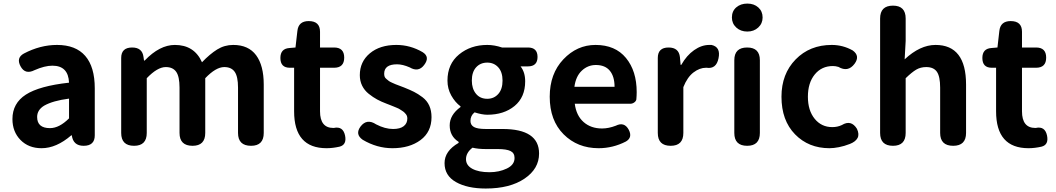

<svg xmlns="http://www.w3.org/2000/svg" viewBox="-20 -830 6011 1093"><path d="M456.1 0Q396.5 0 388.7 -59.6H385.7Q300.8 13.7 216.8 13.7Q142.6 13.7 96.7 -33.2Q50.8 -80.1 50.8 -152.3Q50.8 -242.2 127.4 -291.5Q204.1 -340.8 373 -359.4Q369.1 -456.1 278.3 -456.1Q234.4 -456.1 176.8 -430.7Q123 -403.3 96.7 -453.1Q71.3 -501 116.2 -525.4Q209 -574.2 304.7 -574.2Q411.1 -574.2 465.3 -511.7Q519.5 -449.2 519.5 -327.1V-59.6Q519.5 0 456.1 0ZM231.4 -228.5Q191.4 -204.1 191.4 -164.1Q191.4 -100.6 264.6 -100.6Q317.4 -100.6 373 -156.2V-268.6Q281.2 -256.8 231.4 -228.5Z M669.9 -73.2V-500Q669.9 -559.6 732.4 -559.6Q790 -559.6 796.9 -505.9L799.8 -485.4H803.7Q888.7 -574.2 975.6 -574.2Q1085.9 -574.2 1129.9 -475.6Q1174.8 -522.5 1216.3 -548.3Q1257.8 -574.2 1307.6 -574.2Q1394.5 -574.2 1438 -515.6Q1481.4 -457 1481.4 -348.6V-73.2Q1481.4 0 1409.2 0Q1335 0 1335 -73.2V-331.1Q1335 -394.5 1315.9 -421.4Q1296.9 -448.2 1256.8 -448.2Q1209 -448.2 1148.4 -384.8V-73.2Q1148.4 0 1076.2 0Q1002 0 1002 -73.2V-331.1Q1002 -394.5 982.9 -421.4Q963.9 -448.2 923.8 -448.2Q876 -448.2 815.4 -384.8V-73.2Q815.4 0 743.2 0Q669.9 0 669.9 -73.2Z M1801.8 -444.3V-196.3Q1801.8 -101.6 1877.9 -101.6H1879.9Q1932.6 -113.3 1944.3 -58.6Q1955.1 -5.9 1913.1 4.9Q1874 13.7 1838.9 13.7Q1654.3 13.7 1654.3 -196.3V-444.3H1629.9Q1576.2 -444.3 1576.2 -500Q1576.2 -552.7 1627 -556.6L1662.1 -559.6L1672.9 -653.3Q1678.7 -710 1737.3 -710Q1801.8 -710 1801.8 -649.4V-559.6H1881.8Q1939.5 -559.6 1939.5 -502Q1939.5 -444.3 1881.8 -444.3Z M2436.5 -163.1Q2436.5 -79.1 2374 -32.7Q2311.5 13.7 2213.9 13.7Q2126 13.7 2044.9 -34.2Q2000 -65.4 2032.2 -109.4Q2068.4 -157.2 2121.1 -122.1Q2171.9 -95.7 2217.8 -95.7Q2257.8 -95.7 2278.3 -111.8Q2298.8 -127.9 2298.8 -155.3Q2298.8 -162.1 2296.9 -168.5Q2294.9 -174.8 2290.5 -180.2Q2286.1 -185.5 2281.7 -189.9Q2277.3 -194.3 2268.6 -199.7Q2259.8 -205.1 2254.9 -208.5Q2250 -211.9 2237.8 -216.8Q2225.6 -221.7 2220.2 -224.1Q2214.8 -226.6 2200.7 -231.9Q2186.5 -237.3 2181.6 -239.3Q2150.4 -251 2127 -263.7Q2103.5 -276.4 2079.1 -295.9Q2054.7 -315.4 2041.5 -342.3Q2028.3 -369.1 2028.3 -402.3Q2028.3 -478.5 2085.4 -526.4Q2142.6 -574.2 2236.3 -574.2Q2315.4 -574.2 2385.7 -533.2Q2429.7 -505.9 2394.5 -460Q2362.3 -417 2312.5 -446.3Q2272.5 -463.9 2240.2 -463.9Q2167 -463.9 2167 -410.2Q2167 -401.4 2169.4 -394Q2171.9 -386.7 2179.7 -380.4Q2187.5 -374 2192.9 -369.6Q2198.2 -365.2 2211.4 -359.4Q2224.6 -353.5 2231.4 -350.6Q2238.3 -347.7 2255.9 -341.3Q2273.4 -335 2280.3 -332Q2314.5 -318.4 2336.9 -307.1Q2359.4 -295.9 2385.3 -276.4Q2411.1 -256.8 2423.8 -228.5Q2436.5 -200.2 2436.5 -163.1Z M2837.9 -559.6H2985.4Q3040 -559.6 3040 -505.9Q3040 -452.1 2985.4 -452.1H2943.4Q2969.7 -418.9 2969.7 -367.2Q2969.7 -276.4 2909.2 -226.6Q2848.6 -176.8 2753.9 -176.8Q2724.6 -176.8 2681.6 -190.4Q2658.2 -171.9 2658.2 -141.6Q2658.2 -118.2 2678.2 -106.9Q2698.2 -95.7 2746.1 -95.7H2840.8Q3048.8 -95.7 3048.8 43.9Q3048.8 130.9 2965.8 187Q2882.8 243.2 2745.1 243.2Q2640.6 243.2 2575.7 206.5Q2510.7 169.9 2510.7 98.6Q2510.7 29.3 2590.8 -16.6V-22.5Q2540 -54.7 2540 -116.2Q2540 -175.8 2601.6 -220.7V-224.6Q2570.3 -248 2548.8 -286.6Q2527.3 -325.2 2527.3 -371.1Q2527.3 -465.8 2593.3 -520Q2659.2 -574.2 2753.9 -574.2Q2793.9 -574.2 2837.9 -559.6ZM2666 -371.1Q2666 -325.2 2689.5 -296.4Q2712.9 -267.6 2753.9 -267.6Q2792 -267.6 2816.4 -294.9Q2840.8 -322.3 2840.8 -371.1Q2840.8 -419.9 2816.4 -446.8Q2792 -473.6 2753.9 -473.6Q2714.8 -473.6 2690.4 -446.8Q2666 -419.9 2666 -371.1ZM2766.6 150.4Q2821.3 150.4 2865.2 129.4Q2909.2 108.4 2909.2 69.3Q2909.2 41 2886.2 29.8Q2863.3 18.6 2815.4 18.6H2748Q2701.2 18.6 2669.9 10.7Q2632.8 39.1 2632.8 76.2Q2632.8 111.3 2668.9 130.9Q2705.1 150.4 2766.6 150.4Z M3567.4 -239.3H3252Q3260.7 -171.9 3302.2 -135.3Q3343.8 -98.6 3407.2 -98.6Q3444.3 -98.6 3485.4 -114.3Q3534.2 -138.7 3559.6 -90.8Q3582 -46.9 3543 -24.4Q3468.8 13.7 3387.7 13.7Q3267.6 13.7 3188.5 -65.4Q3109.4 -144.5 3109.4 -279.3Q3109.4 -410.2 3187 -492.2Q3264.6 -574.2 3370.1 -574.2Q3482.4 -574.2 3543.5 -500Q3604.5 -425.8 3604.5 -305.7Q3604.5 -287.1 3602.5 -263.7Q3600.6 -253.9 3590.3 -246.6Q3580.1 -239.3 3567.4 -239.3ZM3250 -335.9H3478.5Q3478.5 -394.5 3451.7 -427.2Q3424.8 -460 3372.1 -460Q3326.2 -460 3292 -427.7Q3257.8 -395.5 3250 -335.9Z M3724.6 -73.2V-500Q3724.6 -559.6 3786.1 -559.6Q3844.7 -559.6 3850.6 -504.9L3854.5 -460.9H3858.4Q3888.7 -514.6 3931.2 -544.4Q3973.6 -574.2 4017.6 -574.2H4030.3Q4084 -562.5 4070.3 -498Q4057.6 -435.5 4002 -444.3H3999Q3962.9 -444.3 3927.7 -417.5Q3892.6 -390.6 3870.1 -334V-73.2Q3870.1 0 3797.9 0Q3724.6 0 3724.6 -73.2Z M4305.7 -487.3V-73.2Q4305.7 0 4233.4 0Q4160.2 0 4160.2 -73.2V-487.3Q4160.2 -559.6 4233.4 -559.6Q4305.7 -559.6 4305.7 -487.3ZM4146.5 -730.5Q4146.5 -766.6 4171.4 -788.1Q4196.3 -809.6 4234.4 -809.6Q4272.5 -809.6 4296.9 -787.6Q4321.3 -765.6 4321.3 -730.5Q4321.3 -696.3 4296.4 -673.3Q4271.5 -650.4 4234.4 -650.4Q4196.3 -650.4 4171.4 -673.3Q4146.5 -696.3 4146.5 -730.5Z M4428.7 -279.3Q4428.7 -409.2 4509.3 -491.7Q4589.8 -574.2 4714.8 -574.2Q4778.3 -574.2 4834 -543Q4877.9 -511.7 4844.7 -466.8Q4807.6 -417 4752.9 -449.2Q4736.3 -454.1 4721.7 -454.1Q4657.2 -454.1 4618.2 -406.2Q4579.1 -358.4 4579.1 -279.3Q4579.1 -201.2 4617.7 -153.8Q4656.2 -106.4 4717.8 -106.4Q4748 -106.4 4772.5 -118.2Q4825.2 -150.4 4858.4 -96.7Q4873 -65.4 4861.8 -44.4Q4850.6 -23.4 4818.4 -10.7Q4786.1 2 4755.9 7.8Q4725.6 13.7 4702.1 13.7Q4583 13.7 4505.9 -65.4Q4428.7 -144.5 4428.7 -279.3Z M4990.2 -73.2V-724.6Q4990.2 -797.9 5063.5 -797.9Q5135.7 -797.9 5135.7 -724.6V-596.7L5129.9 -492.2Q5217.8 -574.2 5305.7 -574.2Q5479.5 -574.2 5479.5 -348.6V-73.2Q5479.5 0 5406.2 0Q5332 0 5332 -73.2V-331.1Q5332 -394.5 5313.5 -421.4Q5294.9 -448.2 5252.9 -448.2Q5220.7 -448.2 5195.8 -433.6Q5170.9 -418.9 5135.7 -384.8V-73.2Q5135.7 0 5063.5 0Q4990.2 0 4990.2 -73.2Z M5797.9 -444.3V-196.3Q5797.9 -101.6 5874 -101.6H5876Q5928.7 -113.3 5940.4 -58.6Q5951.2 -5.9 5909.2 4.9Q5870.1 13.7 5835 13.7Q5650.4 13.7 5650.4 -196.3V-444.3H5626Q5572.3 -444.3 5572.3 -500Q5572.3 -552.7 5623 -556.6L5658.2 -559.6L5668.9 -653.3Q5674.8 -710 5733.4 -710Q5797.9 -710 5797.9 -649.4V-559.6H5877.9Q5935.5 -559.6 5935.5 -502Q5935.5 -444.3 5877.9 -444.3Z"/></svg>

Font: GenSenMaruGothic TW TTF Bold
Style: Regular
Weight: 700
Version: Version 1.301